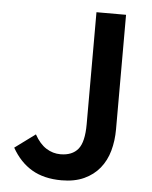

<svg xmlns="http://www.w3.org/2000/svg" viewBox="-50 -696 593 750"><g transform="rotate(5 247.0 -321.0)"><path d="M219 12Q150 12 102.5 -16Q55 -44 24 -99L104 -158Q124 -122 150 -105.5Q176 -89 206 -89Q252 -89 275 -117Q298 -145 298 -215V-654H414V-205Q414 -160 403 -120.5Q392 -81 368 -51.5Q344 -22 307 -5Q270 12 219 12Z"/></g></svg>

Font: TT Toshiba Sans Medium
Style: Regular
Weight: 500
Designer: Paul D. Hunt
Foundry: Toshiba Corporation
Version: Version 2.020;PS 2.000;hotconv 1.0.86;makeotf.lib2.5.63406